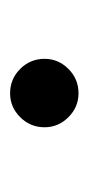

<svg xmlns="http://www.w3.org/2000/svg" viewBox="85 -252 179 390"><g transform="rotate(90 175.0 -57.5)"><path d="M170 12Q141 12 120.5 -8.5Q100 -29 100 -58Q100 -86 120.5 -106.5Q141 -127 170 -127Q198 -127 218.5 -106.5Q239 -86 239 -58Q239 -29 218.5 -8.5Q198 12 170 12Z"/></g></svg>

Font: Inconsolata ExtraCondensed Black
Style: Regular
Weight: 900
Width: 2
Monospace: yes
Designer: Raph Levien, Cyreal, Brenton Simpson
Foundry: Raph Levien, Cyreal, Google
Version: Version 3.001; ttfautohint (v1.8.2.53-6de2)